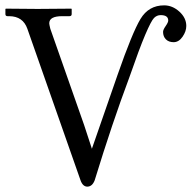

<svg xmlns="http://www.w3.org/2000/svg" viewBox="-20 -678 713 710"><path d="M586.9 -658.2Q617.7 -658.2 643.3 -635Q668.9 -611.8 668.9 -582Q668.9 -562 655 -542Q641.1 -522 622.1 -522Q604 -522 593.5 -532.5Q583 -543 583 -560.1Q583 -567.9 592.5 -581.5Q602.1 -595.2 602.1 -602.1Q602.1 -622.1 574.2 -622.1Q560.1 -622.1 549.6 -611.6Q539.1 -601.1 517.1 -549.6Q495.1 -498 458 -391.1Q395 -223.1 330.1 -11.2Q321.3 11.7 303.2 12.2Q286.1 12.2 277.8 -11.2L81.1 -571.8Q64.9 -617.7 14.2 -618.2H7.8Q0 -618.2 0 -626V-645L2 -646Q80.1 -645 119.1 -645L243.2 -646L245.1 -645V-626Q245.1 -618.2 236.8 -618.2H210Q162.1 -618.2 162.1 -591.8Q162.1 -587.9 166 -571.8L291 -215.8L319.8 -127.9L415 -401.9Q469.2 -557.6 499.5 -607.9Q529.8 -658.2 586.9 -658.2Z"/></svg>

Font: Linux Libertine Capitals
Style: Small Caps
Weight: 400
Designer: Philipp H. Poll
Foundry: Philipp H. Poll
Version: Version 5.1.3